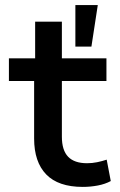

<svg xmlns="http://www.w3.org/2000/svg" viewBox="-20 -725 470 754"><path d="M305 9Q209 9 161.5 -40Q114 -89 114 -181V-407H15V-496H118V-640H223V-496H398V-407H223V-188Q223 -135 247.5 -109.5Q272 -84 322 -84Q342 -84 361.5 -88Q381 -92 399 -98L415 -14Q393 -2 364 3.5Q335 9 305 9ZM276 -542V-705H364L339 -542Z"/></svg>

Font: Nunito Sans 8pt SemiBold
Style: Regular
Weight: 600
Version: Version 3.101;gftools[0.9.27]